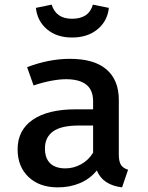

<svg xmlns="http://www.w3.org/2000/svg" viewBox="-20 -796 640 829"><path d="M533 -63 507 13Q424 3 398 -60Q369 -24 325.5 -5.5Q282 13 230 13Q150 13 103 -32Q56 -77 56 -151Q56 -234 121.5 -279Q187 -324 307 -324H382V-358Q382 -408 352 -431Q322 -454 265 -454Q237 -454 200 -447Q163 -440 125 -427L97 -506Q192 -542 282 -542Q387 -542 440 -496Q493 -450 493 -365V-129Q493 -99 502 -84.5Q511 -70 533 -63ZM382 -137V-254H320Q244 -254 209 -228.5Q174 -203 174 -155Q174 -113 196.5 -91Q219 -69 263 -69Q298 -69 330.5 -87Q363 -105 382 -137ZM135 -762 203 -776Q222 -715 291 -715Q364 -715 381 -776L450 -762Q444 -705 401 -669.5Q358 -634 291 -634Q225 -634 183 -669.5Q141 -705 135 -762Z"/></svg>

Font: Fira Mono Medium
Style: Regular
Weight: 500
Designer: Carrois Corporate & Edenspiekermann AG
Foundry: Carrois Corporate GbR & Edenspiekermann AG
Version: Version 3.206